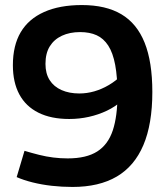

<svg xmlns="http://www.w3.org/2000/svg" viewBox="-20 -730 664 760"><path d="M267 10Q225 10 185 5.5Q145 1 109 -8Q73 -17 46 -29L77 -133Q107 -124 135 -117Q163 -110 191 -106.5Q219 -103 248 -103Q322 -103 365 -130.5Q408 -158 426.5 -214Q445 -270 445 -355Q445 -425 436 -473Q427 -521 408.5 -549.5Q390 -578 362.5 -590.5Q335 -603 297 -603Q256 -603 225 -588.5Q194 -574 177 -546.5Q160 -519 160 -477Q160 -439 176.5 -413Q193 -387 223.5 -373.5Q254 -360 294 -360Q324 -360 353.5 -368.5Q383 -377 411 -393.5Q439 -410 462 -433V-331Q437 -308 403.5 -292Q370 -276 332 -267.5Q294 -259 254 -259Q182 -259 132 -284Q82 -309 56.5 -356.5Q31 -404 31 -472Q31 -550 62 -602.5Q93 -655 154.5 -682.5Q216 -710 304 -710Q399 -710 460.5 -673.5Q522 -637 552.5 -561Q583 -485 583 -366Q583 -239 547.5 -155.5Q512 -72 442 -31Q372 10 267 10Z"/></svg>

Font: Georama ExtraCondensed Thin SemiBold
Style: Regular
Weight: 600
Version: Version 1.001